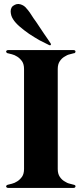

<svg xmlns="http://www.w3.org/2000/svg" viewBox="-20 -920 399 940"><path d="M340.8 -15.6Q345.7 -14.6 347.7 -12.7Q349.6 -10.7 349.6 -7.8Q349.6 -7.8 349.6 -6.8Q349.6 -4.9 346.7 -2Q344.7 0 339.8 0Q233.4 0 20.5 0Q15.6 0 12.7 -2Q10.7 -4.9 9.8 -6.8Q9.8 -9.8 12.7 -12.7Q14.6 -14.6 18.6 -15.6Q25.4 -16.6 38.1 -20.5Q50.8 -23.4 64.5 -32.2Q77.1 -40 87.9 -54.7Q97.7 -69.3 97.7 -92.8Q97.7 -255.9 97.7 -582Q97.7 -605.5 87.9 -620.1Q77.1 -634.8 64.5 -642.6Q50.8 -651.4 38.1 -654.3Q25.4 -658.2 18.6 -659.2Q14.6 -659.2 12.7 -662.1Q9.8 -665 9.8 -668Q10.7 -670.9 12.7 -672.9Q15.6 -674.8 20.5 -674.8Q127 -674.8 339.8 -674.8Q344.7 -674.8 346.7 -672.9Q349.6 -670.9 349.6 -668Q349.6 -665 347.7 -662.1Q345.7 -659.2 340.8 -659.2Q335 -658.2 322.3 -654.3Q308.6 -651.4 295.9 -642.6Q282.2 -634.8 272.5 -620.1Q262.7 -605.5 262.7 -582Q262.7 -418.9 262.7 -92.8Q262.7 -69.3 272.5 -54.7Q282.2 -40 295.9 -32.2Q308.6 -23.4 322.3 -20.5Q335 -16.6 340.8 -15.6ZM227.5 -708Q229.5 -705.1 229.5 -703.1Q229.5 -701.2 228.5 -700.2Q227.5 -698.2 224.6 -698.2Q222.7 -698.2 220.7 -699.2Q200.2 -709 173.8 -722.7Q148.4 -737.3 123 -753.9Q97.7 -771.5 76.2 -790Q54.7 -808.6 43.9 -826.2Q38.1 -835 35.2 -844.7Q32.2 -855.5 32.2 -865.2Q32.2 -875 37.1 -883.8Q42 -891.6 52.7 -896.5Q60.5 -900.4 68.4 -900.4Q70.3 -900.4 71.3 -900.4Q81.1 -899.4 88.9 -895.5Q97.7 -891.6 104.5 -884.8Q111.3 -877.9 117.2 -870.1Q118.2 -869.1 126 -858.4Q133.8 -846.7 144.5 -830.1Q156.2 -814.5 168.9 -794.9Q182.6 -775.4 194.3 -756.8Q206.1 -739.3 215.8 -725.6Q224.6 -712.9 227.5 -708Z"/></svg>

Font: Mermaid
Style: Bold
Weight: 400
Designer: Scott Simpson
Version: Version 1.001